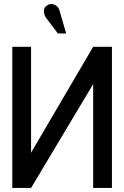

<svg xmlns="http://www.w3.org/2000/svg" viewBox="-20 -932 617 952"><path d="M275 -880Q272 -892 262.5 -900.5Q253 -909 240.5 -911.5Q228 -914 215 -906Q203 -900 199.5 -888.5Q196 -877 199 -864.5Q202 -852 209 -843L267 -766H308ZM41 -700V0H134L442 -515V0H535V-700H442L134 -175V-700Z"/></svg>

Font: Advent Pro SemiBold
Style: Regular
Weight: 600
Designer: VivaRado, Andreas Kalpakidis
Foundry: VivaRado, Andreas Kalpakidis
Version: Version 3.000